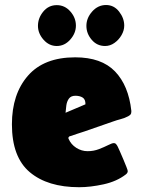

<svg xmlns="http://www.w3.org/2000/svg" viewBox="-20 -743 580 778"><path d="M300.8 15.6Q172.9 15.6 100.6 -45.4Q28.3 -106.4 28.3 -239.3Q28.3 -361.8 93.3 -436.3Q158.2 -510.7 284.7 -510.7Q391.1 -510.7 446 -453.6Q501 -396.5 512.2 -293.9V-291Q512.2 -283.2 509.3 -279.5Q506.3 -275.9 499.5 -272Q485.8 -264.6 469.2 -260.3Q452.6 -255.9 437.5 -250.5L322.3 -210.4Q307.1 -205.1 291.5 -200.4Q275.9 -195.8 260.3 -189.9L256.8 -184.6Q257.3 -183.6 257.3 -182.6Q257.3 -181.6 257.8 -180.7Q267.6 -157.7 289.1 -144Q310.5 -130.4 335 -130.4Q359.4 -130.4 380.9 -138.7Q402.3 -147 418.2 -155Q434.1 -163.1 440.9 -163.1Q447.3 -163.1 450.9 -158.4Q454.6 -153.8 457 -148.9Q459.5 -144 465.8 -129.6Q472.2 -115.2 479.5 -97.9Q486.8 -80.6 492.2 -66.9Q497.6 -53.2 497.6 -49.8Q497.6 -42 489.7 -36.1Q453.1 -7.8 399.7 3.9Q346.2 15.6 300.8 15.6ZM245.6 -286.1Q265.6 -294.4 285.9 -303.2Q306.2 -312 326.2 -320.3Q326.7 -340.3 314.9 -347.7Q303.2 -355 285.6 -355Q267.6 -355 259.3 -343.5Q251 -332 248.8 -315.9Q246.6 -299.8 245.6 -286.1ZM330.1 -638.2Q330.1 -669.9 353.5 -696.3Q377 -722.7 409.7 -722.7Q441.9 -722.7 462.6 -696Q483.4 -669.4 483.4 -639.2Q483.4 -619.6 472.4 -600.6Q461.4 -581.5 443.8 -569.1Q426.3 -556.6 405.8 -556.6Q373 -556.6 351.6 -581.8Q330.1 -606.9 330.1 -638.2ZM133.8 -638.2Q133.8 -669.9 155.3 -696Q176.8 -722.2 210 -722.2Q242.7 -722.2 265.1 -696.5Q287.6 -670.9 287.6 -639.2Q287.6 -608.4 264.6 -582.5Q241.7 -556.6 210 -556.6Q178.7 -556.6 156.2 -582.3Q133.8 -607.9 133.8 -638.2Z"/></svg>

Font: Belanosima
Style: Bold
Weight: 700
Designer: The DocRepair Project, Santiago Orozco
Foundry: Google
Version: Version 2.000